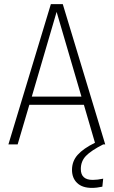

<svg xmlns="http://www.w3.org/2000/svg" viewBox="-20 -704 554 936"><path d="M374 120Q374 173 432 173Q455 173 483 167L479 206Q452 212 428 212Q381 212 356 188Q331 164 331 124Q331 82 358.5 51Q386 20 443 -8L389 -193H123L66 0H21L228 -684H286L493 0H483Q424 30 399 56Q374 82 374 120ZM135 -233H377L256 -646Z"/></svg>

Font: Fira Sans Condensed ExtraLight
Style: Regular
Weight: 275
Width: 3
Designer: Carrois Corporate & Edenspiekermann AG
Foundry: Carrois Corporate GbR & Edenspiekermann AG
Version: Version 4.203